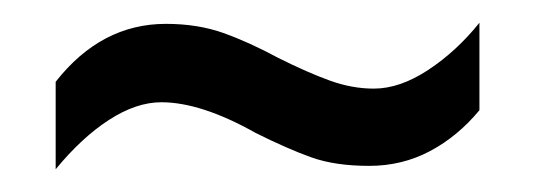

<svg xmlns="http://www.w3.org/2000/svg" viewBox="-20 -437 469 169"><path d="M205 -320Q157 -347 122 -347Q100 -347 76 -331.5Q52 -316 29 -288V-365Q69 -416 126 -416Q154 -416 176.5 -408Q199 -400 225 -386Q251 -373 270.5 -366Q290 -359 309 -359Q332 -359 357 -375.5Q382 -392 402 -417V-340Q383 -317 358.5 -304Q334 -291 305 -291Q275 -291 254 -298.5Q233 -306 205 -320Z"/></svg>

Font: Noto Sans Tamil ExtraCondensed
Style: Regular
Weight: 400
Width: 2
Designer: Jelle Bosma - Monotype Design Team
Foundry: Monotype Imaging Inc.
Version: Version 2.004; ttfautohint (v1.8.4.7-5d5b)